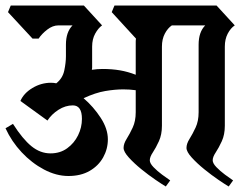

<svg xmlns="http://www.w3.org/2000/svg" viewBox="-42 -659 899 696"><path d="M328 -567Q314 -557 303 -537Q292 -517 292 -490V-422Q292 -418 292 -414Q292 -410 291 -406Q311 -409 330 -409Q364 -409 393 -404Q422 -399 450 -388V-497Q450 -502 450 -508Q450 -514 451 -519L363 -615L373 -639H743L809 -567Q794 -557 783.5 -537Q773 -517 773 -490V-203Q773 -171 762 -147Q751 -123 740 -106.5Q729 -90 729 -78Q729 -67 742.5 -53Q756 -39 773.5 -26Q791 -13 803 -5L787 17Q775 10 750 -7Q725 -24 698.5 -45.5Q672 -67 653 -88Q634 -109 634 -123Q634 -138 645 -155.5Q656 -173 667 -196.5Q678 -220 678 -252V-497Q678 -543 702 -567H581Q566 -557 555.5 -537Q545 -517 545 -490V-203Q545 -171 534 -147Q523 -123 512 -106.5Q501 -90 501 -78Q501 -67 514.5 -53Q528 -39 545.5 -26Q563 -13 575 -5L559 17Q547 10 522 -7Q497 -24 470.5 -45.5Q444 -67 425 -88Q406 -109 406 -123Q406 -138 417 -155.5Q428 -173 439 -196.5Q450 -220 450 -252V-332Q428 -335 405 -335Q375 -335 339.5 -329Q304 -323 261 -303Q297 -272 323 -232Q349 -192 349 -154Q349 -119 332 -88.5Q315 -58 283 -39.5Q251 -21 206 -21Q162 -21 117.5 -44.5Q73 -68 36.5 -107Q0 -146 -22 -194L5 -210Q40 -155 72 -129Q104 -103 141 -103Q176 -103 201.5 -121.5Q227 -140 241 -168.5Q255 -197 255 -228Q255 -277 222 -277Q195 -277 170 -261Q145 -245 130 -222L32 -293Q44 -321 75.5 -340Q107 -359 143 -359Q148 -359 152.5 -358.5Q157 -358 162 -357Q185 -375 191 -403.5Q197 -432 197 -455V-497Q197 -543 221 -567H170Q149 -567 129 -551.5Q109 -536 98 -519H76L-13 -615L-3 -639H262Z"/></svg>

Font: Jaini Purva
Style: Regular
Weight: 400
Designer: Maithili Shingre, Girish Dalvi (Devanagari), Taresh Vohra (Latin)
Foundry: Ek Type
Version: Version 2.000; ttfautohint (v1.8.4.7-5d5b)